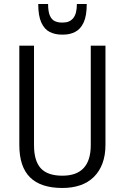

<svg xmlns="http://www.w3.org/2000/svg" viewBox="-20 -927 619 954"><path d="M290 7Q183 7 129.5 -45.5Q76 -98 76 -207V-700H149V-206Q149 -127 183 -90.5Q217 -54 290 -54Q431 -54 431 -206V-700H504V-207Q504 -155 489 -115Q474 -75 446 -47.5Q418 -20 378.5 -6.5Q339 7 290 7ZM286 -755Q254 -755 227.5 -768Q201 -781 185.5 -814.5Q170 -848 170 -907H219Q219 -869 228 -849Q237 -829 252.5 -822Q268 -815 285 -815H294Q326 -815 344 -837Q362 -859 362 -907H411Q411 -848 395.5 -815Q380 -782 353.5 -768.5Q327 -755 295 -755Z"/></svg>

Font: Pathway Extreme SemiCondensed Light
Style: Regular
Weight: 300
Width: 4
Version: Version 1.001;gftools[0.9.26]